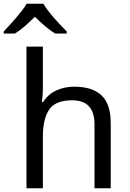

<svg xmlns="http://www.w3.org/2000/svg" viewBox="-57 -1010 695 1030"><path d="M85 -760H173V-537Q173 -517 171.5 -498Q170 -479 168 -462H174Q200 -504 244.5 -524.5Q289 -545 341 -545Q438 -545 487.5 -498.5Q537 -452 537 -349V0H450V-343Q450 -472 330 -472Q240 -472 206.5 -421.5Q173 -371 173 -277V0H85ZM86 -990H176Q185 -974 200 -954Q215 -934 233 -913.5Q251 -893 269 -874Q287 -855 301 -841V-830H239Q213 -846 185 -869.5Q157 -893 130 -920Q103 -893 76 -869.5Q49 -846 23 -830H-37V-841Q-24 -855 -6.5 -874Q11 -893 28.5 -913.5Q46 -934 61.5 -954Q77 -974 86 -990Z"/></svg>

Font: BC Sans
Style: Regular
Weight: 400
Designer: Monotype Design Team
Province of B.C.
Foundry: Monotype Imaging Inc.
Version: Version 2.000;GOOG;noto-source:20170915:90ef993387c0